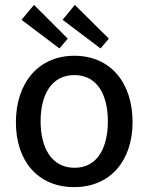

<svg xmlns="http://www.w3.org/2000/svg" viewBox="-20 -755 607 785"><path d="M119 -735 68 -674 223 -557 257 -597ZM286 -735 236 -674 391 -557 425 -597ZM283 10C433 10 522 -100 522 -256C522 -414 434 -527 284 -527C137 -527 45 -416 45 -255C45 -99 133 10 283 10ZM285 -69C188 -69 146 -155 146 -259C146 -364 188 -448 284 -448C380 -448 421 -364 421 -259C421 -155 381 -69 285 -69Z"/></svg>

Font: United Sans Medium
Style: Regular
Weight: 500
Designer: Pablo Impallari, Rodrigo Fuenzalida (Modified by Dan O. Williams)
Version: Version 1.000;PS 001.000;hotconv 1.0.88;makeotf.lib2.5.64775